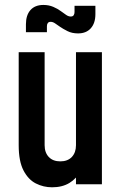

<svg xmlns="http://www.w3.org/2000/svg" viewBox="-20 -764 506 796"><path d="M196 12.5Q160 12.5 128.5 -3.5Q97 -19.5 77.2 -57.8Q57.5 -96 57.5 -162V-547.5H165V-162Q165 -131.5 182.2 -113.2Q199.5 -95 230 -95Q260.5 -95 277.8 -113.2Q295 -131.5 295 -162V-547.5H402.5V0H295V-80L314 -55.5Q297.5 -23.5 267.8 -5.5Q238 12.5 196 12.5ZM303.5 -625.5Q278.5 -625.5 259.8 -635Q241 -644.5 229.5 -652.5Q217.5 -661 208.2 -667.2Q199 -673.5 190 -673.5Q182 -673.5 178.2 -668.5Q174.5 -663.5 174.5 -655.5V-630.5H87.5V-663.5Q87.5 -701 106.2 -722.2Q125 -743.5 160 -743.5Q182.5 -743.5 201 -735.5Q219.5 -727.5 232 -718Q244 -709.5 253.8 -702.5Q263.5 -695.5 273.5 -695.5Q282 -695.5 285.5 -701Q289 -706.5 289 -714V-740H375.5V-705.5Q375.5 -668 356.5 -646.8Q337.5 -625.5 303.5 -625.5Z"/></svg>

Font: Mohave Light SemiBold
Style: Regular
Weight: 600
Version: Version 2.003